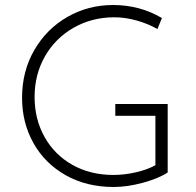

<svg xmlns="http://www.w3.org/2000/svg" viewBox="-20 -738 781 766"><path d="M434 8Q325 8 242 -39Q159 -86 113.5 -167Q68 -248 68 -348Q68 -454 117 -538.5Q166 -623 249 -670.5Q332 -718 431 -718Q538 -718 626 -666L608 -622Q572 -643 526 -656Q480 -669 436 -669Q347 -669 274 -627.5Q201 -586 159.5 -513.5Q118 -441 118 -351Q118 -263 157.5 -192Q197 -121 268.5 -80.5Q340 -40 433 -40Q476 -40 522 -50.5Q568 -61 600 -79V-276H440V-323H649V-50Q613 -26 550.5 -9Q488 8 434 8Z"/></svg>

Font: Josefin Sans Light
Style: Regular
Weight: 300
Designer: Santiago Orozco
Foundry: Typemade
Version: Version 2.000